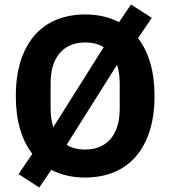

<svg xmlns="http://www.w3.org/2000/svg" viewBox="-20 -774 754 850"><path d="M357 12Q273 12 207 -22L154 56L62 -3L123 -93Q88 -138 69 -202Q50 -266 50 -349Q50 -438 72 -505.5Q94 -573 134 -618.5Q174 -664 231 -687Q288 -710 357 -710Q441 -710 507 -676L560 -754L652 -695L591 -605Q626 -560 645 -496Q664 -432 664 -349Q664 -260 642 -192.5Q620 -125 580 -79.5Q540 -34 483 -11Q426 12 357 12ZM204 -294Q204 -247 216 -211L439 -565Q406 -586 357 -586Q285 -586 244.5 -539Q204 -492 204 -404ZM510 -404Q510 -451 498 -487L275 -133Q308 -112 357 -112Q429 -112 469.5 -159Q510 -206 510 -294Z"/></svg>

Font: IBM Plex Thai
Style: Bold
Weight: 700
Designer: Mike Abbink, Paul van der Laan, Pieter van Rosmalen, Ben Mitchell, Mark Frömberg
Foundry: Bold Monday
Version: Version 1.0